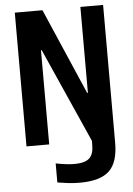

<svg xmlns="http://www.w3.org/2000/svg" viewBox="-62 -776 724 1044"><g transform="rotate(-5 300.0 -254.0)"><path d="M331 222Q298 222 268.5 218.5Q239 215 209 210V106Q234 111 260.5 114.5Q287 118 310 118Q368 118 392 96Q416 74 416 23V-78L437 48L187 -514H183V0H59V-730H210L413 -261H417V-730H541V23Q541 129 492 175.5Q443 222 331 222Z"/></g></svg>

Font: M PLUS Code Latin Expanded SemiBold
Style: Regular
Weight: 600
Width: 7
Designer: Coji Morishita
Foundry: UNDERFOREST DESIGN
Version: Version 1.002; ttfautohint (v1.8.3)